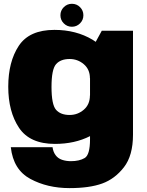

<svg xmlns="http://www.w3.org/2000/svg" viewBox="-20 -755 774 1012"><path d="M346.5 236.5Q452 236.5 518.8 212.2Q585.5 188 633.2 126.5Q681 65 681 -45V-593H516.5L484.5 -534.5Q476.5 -540 468 -545.5Q381 -597.5 267 -597.5Q134.5 -597.5 79 -513.5Q23.5 -429.5 23.5 -298Q23.5 -166.5 80.2 -81.5Q137 3.5 269.5 3.5Q374 3.5 454.5 -37.5V-21Q454.5 61.5 426.2 78Q398 94.5 354 94.5Q328 94.5 306.8 87.2Q285.5 80 272.8 62.5Q260 45 257 21H37Q50 139.5 140 188Q230 236.5 346.5 236.5ZM454.5 -343V-251.5L454 -252Q454 -204.5 421.8 -176.8Q389.5 -149 347 -149Q299.5 -149 275.5 -176.2Q251.5 -203.5 251.5 -297Q251.5 -389.5 275.5 -416.8Q299.5 -444 347 -444Q389.5 -444 421.8 -416.5Q454 -389 454 -342.5ZM359 -614Q384 -614 401.8 -631.8Q419.5 -649.5 419.5 -674.5Q419.5 -699.5 402 -717.2Q384.5 -735 359 -735Q334 -735 316.2 -717.2Q298.5 -699.5 298.5 -674.5Q298.5 -649.5 316.2 -631.8Q334 -614 359 -614Z"/></svg>

Font: Anybody Thin Black
Style: Regular
Weight: 900
Version: Version 1.113;gftools[0.9.25]